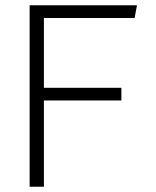

<svg xmlns="http://www.w3.org/2000/svg" viewBox="-20 -706 590 726"><path d="M489 -638 498 -686H92V0H146V-326H439V-374H146V-638Z"/></svg>

Font: Chivo Light
Style: Regular
Weight: 300
Designer: Hector Gatti
Foundry: Omnibus-Type
Version: Version 1.003;PS 001.003;hotconv 1.0.70;makeotf.lib2.5.58329